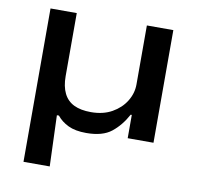

<svg xmlns="http://www.w3.org/2000/svg" viewBox="-77 -577 858 836"><g transform="rotate(10 352.5 -159.0)"><path d="M80 180V-498H196V-219Q196 -174 211 -143.5Q226 -113 256 -98.5Q286 -84 331 -84Q385 -84 424 -106Q463 -128 484.5 -163Q506 -198 506 -237V-498H623V0H509V-103H504Q477 -53 438 -22Q399 9 327 9Q278 9 247 -6Q216 -21 197 -45H188L196 180Z"/></g></svg>

Font: Nunito Sans 7pt Expanded SemiBold
Style: Regular
Weight: 600
Width: 7
Designer: Vernon Adams
Foundry: Vernon Adams
Version: Version 3.101;gftools[0.9.27]